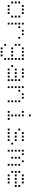

<svg xmlns="http://www.w3.org/2000/svg" viewBox="2254 -2970 892 5440"><g transform="rotate(90 2700.0 -250.0)"><path d="M125 -476Q124 -476 124 -476Q124 -476 124 -475V-425Q124 -424 124 -424Q124 -424 125 -424H175Q176 -424 176 -424Q176 -424 176 -425V-475Q176 -476 176 -476Q176 -476 175 -476ZM225 -476Q224 -476 224 -476Q224 -476 224 -475V-425Q224 -424 224 -424Q224 -424 225 -424H275Q276 -424 276 -424Q276 -424 276 -425V-475Q276 -476 276 -476Q276 -476 275 -476ZM325 -476Q324 -476 324 -476Q324 -476 324 -475V-425Q324 -424 324 -424Q324 -424 325 -424H375Q376 -424 376 -424Q376 -424 376 -425V-475Q376 -476 376 -476Q376 -476 375 -476ZM25 -376Q24 -376 24 -376Q24 -376 24 -375V-325Q24 -324 24 -324Q24 -324 25 -324H75Q76 -324 76 -324Q76 -324 76 -325V-375Q76 -376 76 -376Q76 -376 75 -376ZM425 -376Q424 -376 424 -376Q424 -376 424 -375V-325Q424 -324 424 -324Q424 -324 425 -324H475Q476 -324 476 -324Q476 -324 476 -325V-375Q476 -376 476 -376Q476 -376 475 -376ZM25 -276Q24 -276 24 -276Q24 -276 24 -275V-225Q24 -224 24 -224Q24 -224 25 -224H75Q76 -224 76 -224Q76 -224 76 -225V-275Q76 -276 76 -276Q76 -276 75 -276ZM425 -276Q424 -276 424 -276Q424 -276 424 -275V-225Q424 -224 424 -224Q424 -224 425 -224H475Q476 -224 476 -224Q476 -224 476 -225V-275Q476 -276 476 -276Q476 -276 475 -276ZM25 -176Q24 -176 24 -176Q24 -176 24 -175V-125Q24 -124 24 -124Q24 -124 25 -124H75Q76 -124 76 -124Q76 -124 76 -125V-175Q76 -176 76 -176Q76 -176 75 -176ZM425 -176Q424 -176 424 -176Q424 -176 424 -175V-125Q424 -124 424 -124Q424 -124 425 -124H475Q476 -124 476 -124Q476 -124 476 -125V-175Q476 -176 476 -176Q476 -176 475 -176ZM125 -76Q124 -76 124 -76Q124 -76 124 -75V-25Q124 -24 124 -24Q124 -24 125 -24H175Q176 -24 176 -24Q176 -24 176 -25V-75Q176 -76 176 -76Q176 -76 175 -76ZM225 -76Q224 -76 224 -76Q224 -76 224 -75V-25Q224 -24 224 -24Q224 -24 225 -24H275Q276 -24 276 -24Q276 -24 276 -25V-75Q276 -76 276 -76Q276 -76 275 -76ZM325 -76Q324 -76 324 -76Q324 -76 324 -75V-25Q324 -24 324 -24Q324 -24 325 -24H375Q376 -24 376 -24Q376 -24 376 -25V-75Q376 -76 376 -76Q376 -76 375 -76Z M625 -476Q624 -476 624 -476Q624 -476 624 -475V-425Q624 -424 624 -424Q624 -424 625 -424H675Q676 -424 676 -424Q676 -424 676 -425V-475Q676 -476 676 -476Q676 -476 675 -476ZM825 -476Q824 -476 824 -476Q824 -476 824 -475V-425Q824 -424 824 -424Q824 -424 825 -424H875Q876 -424 876 -424Q876 -424 876 -425V-475Q876 -476 876 -476Q876 -476 875 -476ZM925 -476Q924 -476 924 -476Q924 -476 924 -475V-425Q924 -424 924 -424Q924 -424 925 -424H975Q976 -424 976 -424Q976 -424 976 -425V-475Q976 -476 976 -476Q976 -476 975 -476ZM625 -376Q624 -376 624 -376Q624 -376 624 -375V-325Q624 -324 624 -324Q624 -324 625 -324H675Q676 -324 676 -324Q676 -324 676 -325V-375Q676 -376 676 -376Q676 -376 675 -376ZM725 -376Q724 -376 724 -376Q724 -376 724 -375V-325Q724 -324 724 -324Q724 -324 725 -324H775Q776 -324 776 -324Q776 -324 776 -325V-375Q776 -376 776 -376Q776 -376 775 -376ZM1025 -376Q1024 -376 1024 -376Q1024 -376 1024 -375V-325Q1024 -324 1024 -324Q1024 -324 1025 -324H1075Q1076 -324 1076 -324Q1076 -324 1076 -325V-375Q1076 -376 1076 -376Q1076 -376 1075 -376ZM625 -276Q624 -276 624 -276Q624 -276 624 -275V-225Q624 -224 624 -224Q624 -224 625 -224H675Q676 -224 676 -224Q676 -224 676 -225V-275Q676 -276 676 -276Q676 -276 675 -276ZM625 -176Q624 -176 624 -176Q624 -176 624 -175V-125Q624 -124 624 -124Q624 -124 625 -124H675Q676 -124 676 -124Q676 -124 676 -125V-175Q676 -176 676 -176Q676 -176 675 -176ZM625 -76Q624 -76 624 -76Q624 -76 624 -75V-25Q624 -24 624 -24Q624 -24 625 -24H675Q676 -24 676 -24Q676 -24 676 -25V-75Q676 -76 676 -76Q676 -76 675 -76Z M1325 -476Q1324 -476 1324 -476Q1324 -476 1324 -475V-425Q1324 -424 1324 -424Q1324 -424 1325 -424H1375Q1376 -424 1376 -424Q1376 -424 1376 -425V-475Q1376 -476 1376 -476Q1376 -476 1375 -476ZM1425 -476Q1424 -476 1424 -476Q1424 -476 1424 -475V-425Q1424 -424 1424 -424Q1424 -424 1425 -424H1475Q1476 -424 1476 -424Q1476 -424 1476 -425V-475Q1476 -476 1476 -476Q1476 -476 1475 -476ZM1525 -476Q1524 -476 1524 -476Q1524 -476 1524 -475V-425Q1524 -424 1524 -424Q1524 -424 1525 -424H1575Q1576 -424 1576 -424Q1576 -424 1576 -425V-475Q1576 -476 1576 -476Q1576 -476 1575 -476ZM1625 -476Q1624 -476 1624 -476Q1624 -476 1624 -475V-425Q1624 -424 1624 -424Q1624 -424 1625 -424H1675Q1676 -424 1676 -424Q1676 -424 1676 -425V-475Q1676 -476 1676 -476Q1676 -476 1675 -476ZM1225 -376Q1224 -376 1224 -376Q1224 -376 1224 -375V-325Q1224 -324 1224 -324Q1224 -324 1225 -324H1275Q1276 -324 1276 -324Q1276 -324 1276 -325V-375Q1276 -376 1276 -376Q1276 -376 1275 -376ZM1625 -376Q1624 -376 1624 -376Q1624 -376 1624 -375V-325Q1624 -324 1624 -324Q1624 -324 1625 -324H1675Q1676 -324 1676 -324Q1676 -324 1676 -325V-375Q1676 -376 1676 -376Q1676 -376 1675 -376ZM1225 -276Q1224 -276 1224 -276Q1224 -276 1224 -275V-225Q1224 -224 1224 -224Q1224 -224 1225 -224H1275Q1276 -224 1276 -224Q1276 -224 1276 -225V-275Q1276 -276 1276 -276Q1276 -276 1275 -276ZM1625 -276Q1624 -276 1624 -276Q1624 -276 1624 -275V-225Q1624 -224 1624 -224Q1624 -224 1625 -224H1675Q1676 -224 1676 -224Q1676 -224 1676 -225V-275Q1676 -276 1676 -276Q1676 -276 1675 -276ZM1325 -176Q1324 -176 1324 -176Q1324 -176 1324 -175V-125Q1324 -124 1324 -124Q1324 -124 1325 -124H1375Q1376 -124 1376 -124Q1376 -124 1376 -125V-175Q1376 -176 1376 -176Q1376 -176 1375 -176ZM1425 -176Q1424 -176 1424 -176Q1424 -176 1424 -175V-125Q1424 -124 1424 -124Q1424 -124 1425 -124H1475Q1476 -124 1476 -124Q1476 -124 1476 -125V-175Q1476 -176 1476 -176Q1476 -176 1475 -176ZM1525 -176Q1524 -176 1524 -176Q1524 -176 1524 -175V-125Q1524 -124 1524 -124Q1524 -124 1525 -124H1575Q1576 -124 1576 -124Q1576 -124 1576 -125V-175Q1576 -176 1576 -176Q1576 -176 1575 -176ZM1625 -176Q1624 -176 1624 -176Q1624 -176 1624 -175V-125Q1624 -124 1624 -124Q1624 -124 1625 -124H1675Q1676 -124 1676 -124Q1676 -124 1676 -125V-175Q1676 -176 1676 -176Q1676 -176 1675 -176ZM1625 -76Q1624 -76 1624 -76Q1624 -76 1624 -75V-25Q1624 -24 1624 -24Q1624 -24 1625 -24H1675Q1676 -24 1676 -24Q1676 -24 1676 -25V-75Q1676 -76 1676 -76Q1676 -76 1675 -76ZM1225 24Q1224 24 1224 24Q1224 24 1224 25V75Q1224 76 1224 76Q1224 76 1225 76H1275Q1276 76 1276 76Q1276 76 1276 75V25Q1276 24 1276 24Q1276 24 1275 24ZM1625 24Q1624 24 1624 24Q1624 24 1624 25V75Q1624 76 1624 76Q1624 76 1625 76H1675Q1676 76 1676 76Q1676 76 1676 75V25Q1676 24 1676 24Q1676 24 1675 24ZM1325 124Q1324 124 1324 124Q1324 124 1324 125V175Q1324 176 1324 176Q1324 176 1325 176H1375Q1376 176 1376 176Q1376 176 1376 175V125Q1376 124 1376 124Q1376 124 1375 124ZM1425 124Q1424 124 1424 124Q1424 124 1424 125V175Q1424 176 1424 176Q1424 176 1425 176H1475Q1476 176 1476 176Q1476 176 1476 175V125Q1476 124 1476 124Q1476 124 1475 124ZM1525 124Q1524 124 1524 124Q1524 124 1524 125V175Q1524 176 1524 176Q1524 176 1525 176H1575Q1576 176 1576 176Q1576 176 1576 175V125Q1576 124 1576 124Q1576 124 1575 124Z M1925 -476Q1924 -476 1924 -476Q1924 -476 1924 -475V-425Q1924 -424 1924 -424Q1924 -424 1925 -424H1975Q1976 -424 1976 -424Q1976 -424 1976 -425V-475Q1976 -476 1976 -476Q1976 -476 1975 -476ZM2025 -476Q2024 -476 2024 -476Q2024 -476 2024 -475V-425Q2024 -424 2024 -424Q2024 -424 2025 -424H2075Q2076 -424 2076 -424Q2076 -424 2076 -425V-475Q2076 -476 2076 -476Q2076 -476 2075 -476ZM2125 -476Q2124 -476 2124 -476Q2124 -476 2124 -475V-425Q2124 -424 2124 -424Q2124 -424 2125 -424H2175Q2176 -424 2176 -424Q2176 -424 2176 -425V-475Q2176 -476 2176 -476Q2176 -476 2175 -476ZM2225 -376Q2224 -376 2224 -376Q2224 -376 2224 -375V-325Q2224 -324 2224 -324Q2224 -324 2225 -324H2275Q2276 -324 2276 -324Q2276 -324 2276 -325V-375Q2276 -376 2276 -376Q2276 -376 2275 -376ZM1925 -276Q1924 -276 1924 -276Q1924 -276 1924 -275V-225Q1924 -224 1924 -224Q1924 -224 1925 -224H1975Q1976 -224 1976 -224Q1976 -224 1976 -225V-275Q1976 -276 1976 -276Q1976 -276 1975 -276ZM2025 -276Q2024 -276 2024 -276Q2024 -276 2024 -275V-225Q2024 -224 2024 -224Q2024 -224 2025 -224H2075Q2076 -224 2076 -224Q2076 -224 2076 -225V-275Q2076 -276 2076 -276Q2076 -276 2075 -276ZM2125 -276Q2124 -276 2124 -276Q2124 -276 2124 -275V-225Q2124 -224 2124 -224Q2124 -224 2125 -224H2175Q2176 -224 2176 -224Q2176 -224 2176 -225V-275Q2176 -276 2176 -276Q2176 -276 2175 -276ZM2225 -276Q2224 -276 2224 -276Q2224 -276 2224 -275V-225Q2224 -224 2224 -224Q2224 -224 2225 -224H2275Q2276 -224 2276 -224Q2276 -224 2276 -225V-275Q2276 -276 2276 -276Q2276 -276 2275 -276ZM1825 -176Q1824 -176 1824 -176Q1824 -176 1824 -175V-125Q1824 -124 1824 -124Q1824 -124 1825 -124H1875Q1876 -124 1876 -124Q1876 -124 1876 -125V-175Q1876 -176 1876 -176Q1876 -176 1875 -176ZM2225 -176Q2224 -176 2224 -176Q2224 -176 2224 -175V-125Q2224 -124 2224 -124Q2224 -124 2225 -124H2275Q2276 -124 2276 -124Q2276 -124 2276 -125V-175Q2276 -176 2276 -176Q2276 -176 2275 -176ZM1925 -76Q1924 -76 1924 -76Q1924 -76 1924 -75V-25Q1924 -24 1924 -24Q1924 -24 1925 -24H1975Q1976 -24 1976 -24Q1976 -24 1976 -25V-75Q1976 -76 1976 -76Q1976 -76 1975 -76ZM2025 -76Q2024 -76 2024 -76Q2024 -76 2024 -75V-25Q2024 -24 2024 -24Q2024 -24 2025 -24H2075Q2076 -24 2076 -24Q2076 -24 2076 -25V-75Q2076 -76 2076 -76Q2076 -76 2075 -76ZM2125 -76Q2124 -76 2124 -76Q2124 -76 2124 -75V-25Q2124 -24 2124 -24Q2124 -24 2125 -24H2175Q2176 -24 2176 -24Q2176 -24 2176 -25V-75Q2176 -76 2176 -76Q2176 -76 2175 -76ZM2225 -76Q2224 -76 2224 -76Q2224 -76 2224 -75V-25Q2224 -24 2224 -24Q2224 -24 2225 -24H2275Q2276 -24 2276 -24Q2276 -24 2276 -25V-75Q2276 -76 2276 -76Q2276 -76 2275 -76Z M2425 -476Q2424 -476 2424 -476Q2424 -476 2424 -475V-425Q2424 -424 2424 -424Q2424 -424 2425 -424H2475Q2476 -424 2476 -424Q2476 -424 2476 -425V-475Q2476 -476 2476 -476Q2476 -476 2475 -476ZM2625 -476Q2624 -476 2624 -476Q2624 -476 2624 -475V-425Q2624 -424 2624 -424Q2624 -424 2625 -424H2675Q2676 -424 2676 -424Q2676 -424 2676 -425V-475Q2676 -476 2676 -476Q2676 -476 2675 -476ZM2725 -476Q2724 -476 2724 -476Q2724 -476 2724 -475V-425Q2724 -424 2724 -424Q2724 -424 2725 -424H2775Q2776 -424 2776 -424Q2776 -424 2776 -425V-475Q2776 -476 2776 -476Q2776 -476 2775 -476ZM2425 -376Q2424 -376 2424 -376Q2424 -376 2424 -375V-325Q2424 -324 2424 -324Q2424 -324 2425 -324H2475Q2476 -324 2476 -324Q2476 -324 2476 -325V-375Q2476 -376 2476 -376Q2476 -376 2475 -376ZM2525 -376Q2524 -376 2524 -376Q2524 -376 2524 -375V-325Q2524 -324 2524 -324Q2524 -324 2525 -324H2575Q2576 -324 2576 -324Q2576 -324 2576 -325V-375Q2576 -376 2576 -376Q2576 -376 2575 -376ZM2825 -376Q2824 -376 2824 -376Q2824 -376 2824 -375V-325Q2824 -324 2824 -324Q2824 -324 2825 -324H2875Q2876 -324 2876 -324Q2876 -324 2876 -325V-375Q2876 -376 2876 -376Q2876 -376 2875 -376ZM2425 -276Q2424 -276 2424 -276Q2424 -276 2424 -275V-225Q2424 -224 2424 -224Q2424 -224 2425 -224H2475Q2476 -224 2476 -224Q2476 -224 2476 -225V-275Q2476 -276 2476 -276Q2476 -276 2475 -276ZM2825 -276Q2824 -276 2824 -276Q2824 -276 2824 -275V-225Q2824 -224 2824 -224Q2824 -224 2825 -224H2875Q2876 -224 2876 -224Q2876 -224 2876 -225V-275Q2876 -276 2876 -276Q2876 -276 2875 -276ZM2425 -176Q2424 -176 2424 -176Q2424 -176 2424 -175V-125Q2424 -124 2424 -124Q2424 -124 2425 -124H2475Q2476 -124 2476 -124Q2476 -124 2476 -125V-175Q2476 -176 2476 -176Q2476 -176 2475 -176ZM2825 -176Q2824 -176 2824 -176Q2824 -176 2824 -175V-125Q2824 -124 2824 -124Q2824 -124 2825 -124H2875Q2876 -124 2876 -124Q2876 -124 2876 -125V-175Q2876 -176 2876 -176Q2876 -176 2875 -176ZM2425 -76Q2424 -76 2424 -76Q2424 -76 2424 -75V-25Q2424 -24 2424 -24Q2424 -24 2425 -24H2475Q2476 -24 2476 -24Q2476 -24 2476 -25V-75Q2476 -76 2476 -76Q2476 -76 2475 -76ZM2825 -76Q2824 -76 2824 -76Q2824 -76 2824 -75V-25Q2824 -24 2824 -24Q2824 -24 2825 -24H2875Q2876 -24 2876 -24Q2876 -24 2876 -25V-75Q2876 -76 2876 -76Q2876 -76 2875 -76Z M3225 -676Q3224 -676 3224 -676Q3224 -676 3224 -675V-625Q3224 -624 3224 -624Q3224 -624 3225 -624H3275Q3276 -624 3276 -624Q3276 -624 3276 -625V-675Q3276 -676 3276 -676Q3276 -676 3275 -676ZM3125 -476Q3124 -476 3124 -476Q3124 -476 3124 -475V-425Q3124 -424 3124 -424Q3124 -424 3125 -424H3175Q3176 -424 3176 -424Q3176 -424 3176 -425V-475Q3176 -476 3176 -476Q3176 -476 3175 -476ZM3225 -476Q3224 -476 3224 -476Q3224 -476 3224 -475V-425Q3224 -424 3224 -424Q3224 -424 3225 -424H3275Q3276 -424 3276 -424Q3276 -424 3276 -425V-475Q3276 -476 3276 -476Q3276 -476 3275 -476ZM3225 -376Q3224 -376 3224 -376Q3224 -376 3224 -375V-325Q3224 -324 3224 -324Q3224 -324 3225 -324H3275Q3276 -324 3276 -324Q3276 -324 3276 -325V-375Q3276 -376 3276 -376Q3276 -376 3275 -376ZM3225 -276Q3224 -276 3224 -276Q3224 -276 3224 -275V-225Q3224 -224 3224 -224Q3224 -224 3225 -224H3275Q3276 -224 3276 -224Q3276 -224 3276 -225V-275Q3276 -276 3276 -276Q3276 -276 3275 -276ZM3225 -176Q3224 -176 3224 -176Q3224 -176 3224 -175V-125Q3224 -124 3224 -124Q3224 -124 3225 -124H3275Q3276 -124 3276 -124Q3276 -124 3276 -125V-175Q3276 -176 3276 -176Q3276 -176 3275 -176ZM3125 -76Q3124 -76 3124 -76Q3124 -76 3124 -75V-25Q3124 -24 3124 -24Q3124 -24 3125 -24H3175Q3176 -24 3176 -24Q3176 -24 3176 -25V-75Q3176 -76 3176 -76Q3176 -76 3175 -76ZM3225 -76Q3224 -76 3224 -76Q3224 -76 3224 -75V-25Q3224 -24 3224 -24Q3224 -24 3225 -24H3275Q3276 -24 3276 -24Q3276 -24 3276 -25V-75Q3276 -76 3276 -76Q3276 -76 3275 -76ZM3325 -76Q3324 -76 3324 -76Q3324 -76 3324 -75V-25Q3324 -24 3324 -24Q3324 -24 3325 -24H3375Q3376 -24 3376 -24Q3376 -24 3376 -25V-75Q3376 -76 3376 -76Q3376 -76 3375 -76Z M3725 -476Q3724 -476 3724 -476Q3724 -476 3724 -475V-425Q3724 -424 3724 -424Q3724 -424 3725 -424H3775Q3776 -424 3776 -424Q3776 -424 3776 -425V-475Q3776 -476 3776 -476Q3776 -476 3775 -476ZM3825 -476Q3824 -476 3824 -476Q3824 -476 3824 -475V-425Q3824 -424 3824 -424Q3824 -424 3825 -424H3875Q3876 -424 3876 -424Q3876 -424 3876 -425V-475Q3876 -476 3876 -476Q3876 -476 3875 -476ZM3925 -476Q3924 -476 3924 -476Q3924 -476 3924 -475V-425Q3924 -424 3924 -424Q3924 -424 3925 -424H3975Q3976 -424 3976 -424Q3976 -424 3976 -425V-475Q3976 -476 3976 -476Q3976 -476 3975 -476ZM3625 -376Q3624 -376 3624 -376Q3624 -376 3624 -375V-325Q3624 -324 3624 -324Q3624 -324 3625 -324H3675Q3676 -324 3676 -324Q3676 -324 3676 -325V-375Q3676 -376 3676 -376Q3676 -376 3675 -376ZM3725 -276Q3724 -276 3724 -276Q3724 -276 3724 -275V-225Q3724 -224 3724 -224Q3724 -224 3725 -224H3775Q3776 -224 3776 -224Q3776 -224 3776 -225V-275Q3776 -276 3776 -276Q3776 -276 3775 -276ZM3825 -276Q3824 -276 3824 -276Q3824 -276 3824 -275V-225Q3824 -224 3824 -224Q3824 -224 3825 -224H3875Q3876 -224 3876 -224Q3876 -224 3876 -225V-275Q3876 -276 3876 -276Q3876 -276 3875 -276ZM3925 -276Q3924 -276 3924 -276Q3924 -276 3924 -275V-225Q3924 -224 3924 -224Q3924 -224 3925 -224H3975Q3976 -224 3976 -224Q3976 -224 3976 -225V-275Q3976 -276 3976 -276Q3976 -276 3975 -276ZM4025 -176Q4024 -176 4024 -176Q4024 -176 4024 -175V-125Q4024 -124 4024 -124Q4024 -124 4025 -124H4075Q4076 -124 4076 -124Q4076 -124 4076 -125V-175Q4076 -176 4076 -176Q4076 -176 4075 -176ZM3625 -76Q3624 -76 3624 -76Q3624 -76 3624 -75V-25Q3624 -24 3624 -24Q3624 -24 3625 -24H3675Q3676 -24 3676 -24Q3676 -24 3676 -25V-75Q3676 -76 3676 -76Q3676 -76 3675 -76ZM3725 -76Q3724 -76 3724 -76Q3724 -76 3724 -75V-25Q3724 -24 3724 -24Q3724 -24 3725 -24H3775Q3776 -24 3776 -24Q3776 -24 3776 -25V-75Q3776 -76 3776 -76Q3776 -76 3775 -76ZM3825 -76Q3824 -76 3824 -76Q3824 -76 3824 -75V-25Q3824 -24 3824 -24Q3824 -24 3825 -24H3875Q3876 -24 3876 -24Q3876 -24 3876 -25V-75Q3876 -76 3876 -76Q3876 -76 3875 -76ZM3925 -76Q3924 -76 3924 -76Q3924 -76 3924 -75V-25Q3924 -24 3924 -24Q3924 -24 3925 -24H3975Q3976 -24 3976 -24Q3976 -24 3976 -25V-75Q3976 -76 3976 -76Q3976 -76 3975 -76Z M4225 -476Q4224 -476 4224 -476Q4224 -476 4224 -475V-425Q4224 -424 4224 -424Q4224 -424 4225 -424H4275Q4276 -424 4276 -424Q4276 -424 4276 -425V-475Q4276 -476 4276 -476Q4276 -476 4275 -476ZM4325 -476Q4324 -476 4324 -476Q4324 -476 4324 -475V-425Q4324 -424 4324 -424Q4324 -424 4325 -424H4375Q4376 -424 4376 -424Q4376 -424 4376 -425V-475Q4376 -476 4376 -476Q4376 -476 4375 -476ZM4525 -476Q4524 -476 4524 -476Q4524 -476 4524 -475V-425Q4524 -424 4524 -424Q4524 -424 4525 -424H4575Q4576 -424 4576 -424Q4576 -424 4576 -425V-475Q4576 -476 4576 -476Q4576 -476 4575 -476ZM4225 -376Q4224 -376 4224 -376Q4224 -376 4224 -375V-325Q4224 -324 4224 -324Q4224 -324 4225 -324H4275Q4276 -324 4276 -324Q4276 -324 4276 -325V-375Q4276 -376 4276 -376Q4276 -376 4275 -376ZM4425 -376Q4424 -376 4424 -376Q4424 -376 4424 -375V-325Q4424 -324 4424 -324Q4424 -324 4425 -324H4475Q4476 -324 4476 -324Q4476 -324 4476 -325V-375Q4476 -376 4476 -376Q4476 -376 4475 -376ZM4625 -376Q4624 -376 4624 -376Q4624 -376 4624 -375V-325Q4624 -324 4624 -324Q4624 -324 4625 -324H4675Q4676 -324 4676 -324Q4676 -324 4676 -325V-375Q4676 -376 4676 -376Q4676 -376 4675 -376ZM4225 -276Q4224 -276 4224 -276Q4224 -276 4224 -275V-225Q4224 -224 4224 -224Q4224 -224 4225 -224H4275Q4276 -224 4276 -224Q4276 -224 4276 -225V-275Q4276 -276 4276 -276Q4276 -276 4275 -276ZM4425 -276Q4424 -276 4424 -276Q4424 -276 4424 -275V-225Q4424 -224 4424 -224Q4424 -224 4425 -224H4475Q4476 -224 4476 -224Q4476 -224 4476 -225V-275Q4476 -276 4476 -276Q4476 -276 4475 -276ZM4625 -276Q4624 -276 4624 -276Q4624 -276 4624 -275V-225Q4624 -224 4624 -224Q4624 -224 4625 -224H4675Q4676 -224 4676 -224Q4676 -224 4676 -225V-275Q4676 -276 4676 -276Q4676 -276 4675 -276ZM4225 -176Q4224 -176 4224 -176Q4224 -176 4224 -175V-125Q4224 -124 4224 -124Q4224 -124 4225 -124H4275Q4276 -124 4276 -124Q4276 -124 4276 -125V-175Q4276 -176 4276 -176Q4276 -176 4275 -176ZM4425 -176Q4424 -176 4424 -176Q4424 -176 4424 -175V-125Q4424 -124 4424 -124Q4424 -124 4425 -124H4475Q4476 -124 4476 -124Q4476 -124 4476 -125V-175Q4476 -176 4476 -176Q4476 -176 4475 -176ZM4625 -176Q4624 -176 4624 -176Q4624 -176 4624 -175V-125Q4624 -124 4624 -124Q4624 -124 4625 -124H4675Q4676 -124 4676 -124Q4676 -124 4676 -125V-175Q4676 -176 4676 -176Q4676 -176 4675 -176ZM4225 -76Q4224 -76 4224 -76Q4224 -76 4224 -75V-25Q4224 -24 4224 -24Q4224 -24 4225 -24H4275Q4276 -24 4276 -24Q4276 -24 4276 -25V-75Q4276 -76 4276 -76Q4276 -76 4275 -76ZM4625 -76Q4624 -76 4624 -76Q4624 -76 4624 -75V-25Q4624 -24 4624 -24Q4624 -24 4625 -24H4675Q4676 -24 4676 -24Q4676 -24 4676 -25V-75Q4676 -76 4676 -76Q4676 -76 4675 -76Z M4925 -476Q4924 -476 4924 -476Q4924 -476 4924 -475V-425Q4924 -424 4924 -424Q4924 -424 4925 -424H4975Q4976 -424 4976 -424Q4976 -424 4976 -425V-475Q4976 -476 4976 -476Q4976 -476 4975 -476ZM5025 -476Q5024 -476 5024 -476Q5024 -476 5024 -475V-425Q5024 -424 5024 -424Q5024 -424 5025 -424H5075Q5076 -424 5076 -424Q5076 -424 5076 -425V-475Q5076 -476 5076 -476Q5076 -476 5075 -476ZM5125 -476Q5124 -476 5124 -476Q5124 -476 5124 -475V-425Q5124 -424 5124 -424Q5124 -424 5125 -424H5175Q5176 -424 5176 -424Q5176 -424 5176 -425V-475Q5176 -476 5176 -476Q5176 -476 5175 -476ZM4825 -376Q4824 -376 4824 -376Q4824 -376 4824 -375V-325Q4824 -324 4824 -324Q4824 -324 4825 -324H4875Q4876 -324 4876 -324Q4876 -324 4876 -325V-375Q4876 -376 4876 -376Q4876 -376 4875 -376ZM5225 -376Q5224 -376 5224 -376Q5224 -376 5224 -375V-325Q5224 -324 5224 -324Q5224 -324 5225 -324H5275Q5276 -324 5276 -324Q5276 -324 5276 -325V-375Q5276 -376 5276 -376Q5276 -376 5275 -376ZM4825 -276Q4824 -276 4824 -276Q4824 -276 4824 -275V-225Q4824 -224 4824 -224Q4824 -224 4825 -224H4875Q4876 -224 4876 -224Q4876 -224 4876 -225V-275Q4876 -276 4876 -276Q4876 -276 4875 -276ZM4925 -276Q4924 -276 4924 -276Q4924 -276 4924 -275V-225Q4924 -224 4924 -224Q4924 -224 4925 -224H4975Q4976 -224 4976 -224Q4976 -224 4976 -225V-275Q4976 -276 4976 -276Q4976 -276 4975 -276ZM5025 -276Q5024 -276 5024 -276Q5024 -276 5024 -275V-225Q5024 -224 5024 -224Q5024 -224 5025 -224H5075Q5076 -224 5076 -224Q5076 -224 5076 -225V-275Q5076 -276 5076 -276Q5076 -276 5075 -276ZM5125 -276Q5124 -276 5124 -276Q5124 -276 5124 -275V-225Q5124 -224 5124 -224Q5124 -224 5125 -224H5175Q5176 -224 5176 -224Q5176 -224 5176 -225V-275Q5176 -276 5176 -276Q5176 -276 5175 -276ZM5225 -276Q5224 -276 5224 -276Q5224 -276 5224 -275V-225Q5224 -224 5224 -224Q5224 -224 5225 -224H5275Q5276 -224 5276 -224Q5276 -224 5276 -225V-275Q5276 -276 5276 -276Q5276 -276 5275 -276ZM4825 -176Q4824 -176 4824 -176Q4824 -176 4824 -175V-125Q4824 -124 4824 -124Q4824 -124 4825 -124H4875Q4876 -124 4876 -124Q4876 -124 4876 -125V-175Q4876 -176 4876 -176Q4876 -176 4875 -176ZM4925 -76Q4924 -76 4924 -76Q4924 -76 4924 -75V-25Q4924 -24 4924 -24Q4924 -24 4925 -24H4975Q4976 -24 4976 -24Q4976 -24 4976 -25V-75Q4976 -76 4976 -76Q4976 -76 4975 -76ZM5025 -76Q5024 -76 5024 -76Q5024 -76 5024 -75V-25Q5024 -24 5024 -24Q5024 -24 5025 -24H5075Q5076 -24 5076 -24Q5076 -24 5076 -25V-75Q5076 -76 5076 -76Q5076 -76 5075 -76ZM5125 -76Q5124 -76 5124 -76Q5124 -76 5124 -75V-25Q5124 -24 5124 -24Q5124 -24 5125 -24H5175Q5176 -24 5176 -24Q5176 -24 5176 -25V-75Q5176 -76 5176 -76Q5176 -76 5175 -76Z"/></g></svg>

Font: Doto
Style: Regular
Weight: 400
Monospace: yes
Version: Version 1.000